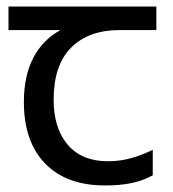

<svg xmlns="http://www.w3.org/2000/svg" viewBox="-20 -557 530 587"><path d="M301 10Q183 10 118 -57Q53 -124 53 -245Q53 -325 82 -380.5Q111 -436 165 -465H6V-537H458V-465H345Q251 -465 197.5 -411.5Q144 -358 144 -252Q144 -165 187 -114.5Q230 -64 310 -64Q347 -64 381 -73.5Q415 -83 447 -99V-21Q418 -5 383 2.5Q348 10 301 10Z"/></svg>

Font: binaryh115
Style: Book
Weight: 400
Designer: Jelle Bosma - Monotype Design Team
Foundry: Monotype Imaging Inc.
Version: Version 2.003